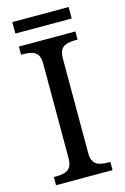

<svg xmlns="http://www.w3.org/2000/svg" viewBox="-127 -898 621 955"><g transform="rotate(-15 183.5 -420.0)"><path d="M38 0V-42H51Q74 -42 92.5 -47Q111 -52 122 -67.5Q133 -83 133 -114V-600Q133 -632 122 -647Q111 -662 92.5 -667Q74 -672 51 -672H38V-714H329V-672H316Q294 -672 275 -667Q256 -662 245 -647Q234 -632 234 -600V-114Q234 -83 245 -67.5Q256 -52 275 -47Q294 -42 316 -42H329V0ZM38 -781V-840H328V-781Z"/></g></svg>

Font: Noto Serif Hebrew
Style: Regular
Weight: 400
Designer: Monotype Design Team
Foundry: Monotype Imaging Inc.
Version: Version 2.003